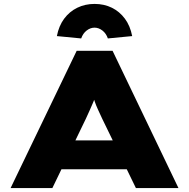

<svg xmlns="http://www.w3.org/2000/svg" viewBox="-20 -959 964 979"><path d="M34 0 371 -700H554L890 0H673L501 -354Q489 -380 479.5 -400.5Q470 -421 463.5 -440Q457 -459 451 -477.5Q445 -496 440 -516H481Q476 -495 469.5 -475.5Q463 -456 455 -437Q447 -418 438 -398Q429 -378 418 -354L247 0ZM197 -96 262 -243H665L699 -96ZM394 -763 270 -775Q280 -827 307 -863.5Q334 -900 374 -919.5Q414 -939 462 -939Q511 -939 550.5 -919.5Q590 -900 617 -863.5Q644 -827 654 -775L530 -763Q521 -789 502 -803.5Q483 -818 462 -818Q441 -818 422 -803.5Q403 -789 394 -763Z"/></svg>

Font: Lexend Tera Black
Style: Regular
Weight: 900
Version: Version 1.007